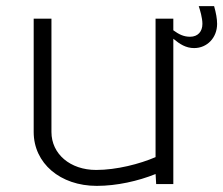

<svg xmlns="http://www.w3.org/2000/svg" viewBox="-20 -601 729 627"><path d="M546 -540H488V-87.9C436.3 -65.6 360.8 -46 294 -46C209.3 -46 148 -98.1 148 -170V-540H90V-170C90 -67.9 176.5 6 296 6C361.5 6 431.2 -9.8 488.1 -32.7C488.8 -21.8 489.4 -10.9 490 0H546V-474.5C567.5 -456.6 587.1 -444 614.1 -444C656.2 -444 689 -477.7 689 -523C689 -539.7 685.5 -558.4 679.2 -581H629C633 -569 641 -543 641 -523C641 -498.2 626.4 -481 600.7 -481C579.1 -481 563.6 -489.3 546 -502.1Z"/></svg>

Font: Resamitz
Style: Regular
Weight: 500
Designer: gluk
Foundry: gluk
Version: Version 0.047